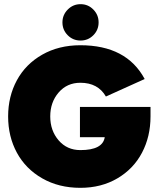

<svg xmlns="http://www.w3.org/2000/svg" viewBox="-20 -889 786 921"><path d="M366.5 -694.5Q330 -694.5 304.8 -720Q279.5 -745.5 279.5 -781.5Q279.5 -817.5 305 -843.2Q330.5 -869 366.5 -869Q402.5 -869 427.8 -843.2Q453 -817.5 453 -781.5Q453 -745.5 427.8 -720Q402.5 -694.5 366.5 -694.5ZM363.5 -376H702V-330.5Q702 -234 661.2 -156.5Q620.5 -79 543.2 -33.5Q466 12 365.5 12Q262 12 182.5 -33.5Q103 -79 61 -156.5Q19 -234 19 -330.5Q19 -426.5 61 -504Q103 -581.5 182.5 -626.8Q262 -672 365.5 -672Q587 -672 674 -510L488 -426Q450 -492 365.5 -492Q301.5 -492 261.2 -445.2Q221 -398.5 221 -330.5Q221 -262.5 261.2 -215.8Q301.5 -169 365.5 -169Q473 -169 482.5 -231H363.5Z"/></svg>

Font: League Spartan Black
Style: Regular
Weight: 900
Foundry: The League of Moveable Type
Version: Version 2.002